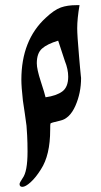

<svg xmlns="http://www.w3.org/2000/svg" viewBox="-20 -477 392 746"><path d="M289 -457Q280 -405 280 -367Q280 -340 287 -260Q289 -236 291 -214Q293 -192 294 -183L295 -174Q295 -116 273 -66Q251 -16 213 -8Q177 0 176 3Q175 6 175 27Q175 126 139 181Q119 213 99 231Q79 249 67 249Q56 249 56 238Q56 233 68 215Q87 190 87 112Q87 77 85.5 49.5Q84 22 83 11.5Q82 1 76.5 -35.5Q71 -72 69 -86Q63 -140 63 -167Q63 -321 158 -408Q191 -439 216.5 -448Q242 -457 277 -457ZM232 -240 206 -319Q163 -306 143 -288Q123 -270 123 -231Q123 -208 138.5 -160.5Q154 -113 157 -99Q200 -105 222.5 -122Q245 -139 245 -179Q245 -208 232 -240Z"/></svg>

Font: Pochaevsk Unicode
Style: Normal
Weight: 400
Version: Version 1.1